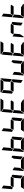

<svg xmlns="http://www.w3.org/2000/svg" viewBox="3560 -4600 1040 8200"><g transform="rotate(-90 4080.0 -500.0)"><path d="M633 -541 564 -438H217L183 -459L252 -562H599ZM166 -469 100 -510 138 -948 256 -876 228 -562ZM650 -531 716 -490 678 -52 560 -124 588 -438ZM519 -124 674 -29Q662 0 632 0H107L190 -124Z M1466 -531 1532 -490 1494 -52 1376 -124 1404 -438ZM1335 -124 1490 -29Q1478 0 1448 0H923L1006 -124ZM1009 -165 901 -2Q872 -11 875 -41L914 -486L970 -451L976 -448L1031 -414Z M2265 -541 2196 -438H1849L1815 -459L1884 -562H2231ZM1798 -469 1732 -510 1770 -948 1888 -876 1860 -562ZM2282 -531 2348 -490 2310 -52 2192 -124 2220 -438ZM2151 -124 2306 -29Q2294 0 2264 0H1739L1822 -124ZM1825 -165 1717 -2Q1688 -11 1691 -41L1730 -486L1786 -451L1792 -448L1847 -414Z M3081 -541 3012 -438H2665L2631 -459L2700 -562H3047ZM2614 -469 2548 -510 2586 -948 2704 -876 2676 -562ZM3098 -531 3164 -490 3126 -52 3008 -124 3036 -438ZM2967 -124 3122 -29Q3110 0 3080 0H2555L2638 -124Z M3897 -541 3828 -438H3481L3447 -459L3516 -562H3863ZM3430 -469 3364 -510 3402 -948 3520 -876 3492 -562ZM3783 -124 3938 -29Q3926 0 3896 0H3371L3454 -124ZM3457 -165 3349 -2Q3320 -11 3323 -41L3362 -486L3418 -451L3424 -448L3479 -414ZM3561 -876 3406 -971Q3418 -1000 3448 -1000H3973L3890 -876Z M4713 -541 4644 -438H4297L4263 -459L4332 -562H4679ZM4246 -469 4180 -510 4218 -948 4336 -876 4308 -562ZM4730 -531 4796 -490 4758 -52 4640 -124 4668 -438ZM4811 -998Q4840 -989 4837 -959L4798 -514L4681 -586L4703 -838H4704ZM4377 -876 4222 -971Q4234 -1000 4264 -1000H4789L4706 -876Z M5546 -531 5612 -490 5574 -52 5456 -124 5484 -438ZM5415 -124 5570 -29Q5558 0 5528 0H5003L5086 -124ZM5089 -165 4981 -2Q4952 -11 4955 -41L4994 -486L5050 -451L5056 -448L5111 -414Z M6345 -541 6276 -438H5929L5895 -459L5964 -562H6311ZM5878 -469 5812 -510 5850 -948 5968 -876 5940 -562ZM6231 -124 6386 -29Q6374 0 6344 0H5819L5902 -124ZM5905 -165 5797 -2Q5768 -11 5771 -41L5810 -486L5866 -451L5872 -448L5927 -414ZM6009 -876 5854 -971Q5866 -1000 5896 -1000H6421L6338 -876Z M7161 -541 7092 -438H6745L6711 -459L6780 -562H7127ZM7178 -531 7244 -490 7206 -52 7088 -124 7116 -438ZM6721 -165 6613 -2Q6584 -11 6587 -41L6626 -486L6682 -451L6688 -448L6743 -414Z M7977 -541 7908 -438H7561L7527 -459L7596 -562H7943ZM7510 -469 7444 -510 7482 -948 7600 -876 7572 -562ZM7863 -124 8018 -29Q8006 0 7976 0H7451L7534 -124ZM7537 -165 7429 -2Q7400 -11 7403 -41L7442 -486L7498 -451L7504 -448L7559 -414Z"/></g></svg>

Font: DSEG7 Modern
Style: Bold Italic
Weight: 700
Italic angle: -5°
Designer: Keshikan(Twitter:@keshinomi_88pro)
Version: Version 0.46